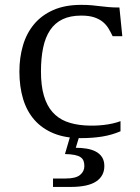

<svg xmlns="http://www.w3.org/2000/svg" viewBox="-20 -549 567 778"><path d="M321.8 -41Q341.8 -39.6 361.8 -40Q381.8 -40.5 400.9 -42.7Q419.9 -44.9 437 -48.8Q454.1 -52.7 468.3 -58.1V-17.1Q434.6 -2.4 395 4.2Q355.5 10.7 309.1 10.7Q245.1 10.7 198.2 -8.3Q151.4 -27.3 120.1 -62.5Q88.9 -97.7 73.7 -147.7Q58.6 -197.8 58.6 -259.3Q58.6 -315.4 73 -364.7Q87.4 -414.1 117.9 -450.7Q148.4 -487.3 195.8 -508.3Q243.2 -529.3 309.1 -529.3Q334.5 -529.3 352.1 -527.6Q369.6 -525.9 385.7 -523.9Q401.9 -522 419.7 -520.3Q437.5 -518.6 463.9 -518.6L475.6 -402.3H436.5Q428.7 -418.5 419.7 -433.6Q410.6 -448.7 396.7 -460.2Q382.8 -471.7 361.8 -478.8Q340.8 -485.8 309.1 -485.8Q264.6 -485.8 233.6 -470.9Q202.6 -456.1 183.1 -427Q163.6 -397.9 154.8 -355.7Q146 -313.5 146 -259.3Q146 -201.2 158 -160.9Q169.9 -120.6 192.6 -95Q215.3 -69.3 247.8 -56.6Q280.3 -43.9 321.8 -41ZM268.6 -11.2H305.7L287.1 49.8Q309.6 49.8 330.6 53.2Q351.6 56.6 367.7 64.9Q383.8 73.2 393.3 87.6Q402.8 102.1 402.8 124Q402.8 164.1 369.6 186.3Q336.4 208.5 265.1 208.5H194.8V174.3H246.1Q287.1 174.3 304.4 159.9Q321.8 145.5 321.8 124Q321.8 112.3 318.6 103.3Q315.4 94.2 306.6 88.1Q297.9 82 282.5 78.9Q267.1 75.7 243.2 75.2Z"/></svg>

Font: Arian AMU Serif
Style: Regular
Weight: 400
Designer: Ruben Hakobyan (Tarumian)
Foundry: Ruben Hakobyan (Tarumian)
Version: Version 1.002